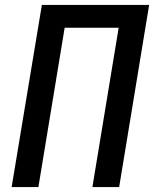

<svg xmlns="http://www.w3.org/2000/svg" viewBox="-20 -755 640 775"><path d="M27 0 149 -735H582L461 0H353L459 -643H241L135 0Z"/></svg>

Font: Iosevka SS04 SmBd Ex Obl
Style: Regular
Weight: 600
Width: 7
Italic angle: -9°
Monospace: yes
Designer: Belleve Invis
Foundry: Belleve Invis
Version: Version 19.0.0; ttfautohint (v1.8.4)